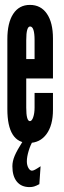

<svg xmlns="http://www.w3.org/2000/svg" viewBox="-20 -575 263 783"><path d="M97 8Q143 8 169.5 -28Q196 -64 196 -127V-196H121V-136Q121 -113.5 115.5 -97.2Q110 -81 102 -81Q87 -81 87 -136V-255H196V-418Q196 -483 171.2 -519Q146.5 -555 102 -555Q58 -555 34 -518.5Q10 -482 10 -415V-130Q10 8 97 8ZM87 -334V-411Q87 -467.5 103 -467Q121 -466.5 121 -411V-334ZM100.5 188Q110.5 188 119 185.5Q127.5 183 140.5 176L145.5 103Q130.5 113 122.8 117Q115 121 110.5 121Q102 121 95.8 109.8Q89.5 98.5 89.5 83Q89.5 64.5 97 39.8Q104.5 15 114.5 0H73.5Q49 38.5 39.8 60.5Q30.5 82.5 30.5 103Q30.5 143.5 48.8 165.8Q67 188 100.5 188Z"/></svg>

Font: League Gothic Condensed
Style: Regular
Weight: 400
Width: 3
Designer: The League of Moveable Type
Version: Version 1.600; ttfautohint (v1.8.3)